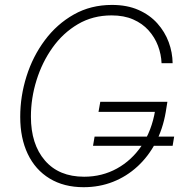

<svg xmlns="http://www.w3.org/2000/svg" viewBox="-20 -758 755 788"><path d="M323.2 10.3Q242.2 10.3 183.6 -25.4Q125 -61 94 -126Q63 -190.9 63 -278.3Q63 -363.3 88.9 -445.1Q114.7 -526.9 164.1 -593Q213.4 -659.2 283 -698.5Q352.5 -737.8 439.5 -737.8Q501.5 -737.8 548.1 -717.3Q594.7 -696.8 625.7 -662.1Q656.7 -627.4 672.4 -585Q688 -542.5 688.5 -498.5H643.1Q641.6 -535.2 628.4 -570.1Q615.2 -605 589.8 -633.3Q564.5 -661.6 526.6 -678.2Q488.8 -694.8 438 -694.8Q360.8 -694.8 299.6 -658.7Q238.3 -622.6 195.6 -562.5Q152.8 -502.4 129.9 -428.7Q106.9 -355 106.9 -279.3Q106.9 -166 164.3 -99.4Q221.7 -32.7 325.2 -32.7Q398.9 -32.7 460 -66.4Q521 -100.1 562 -161.1Q603 -222.2 616.7 -304.7L631.3 -298.8H384.3L391.6 -340.3H667L660.2 -297.9Q648.4 -228.5 618.4 -171.9Q588.4 -115.2 543.9 -74.5Q499.5 -33.7 443.6 -11.7Q387.7 10.3 323.2 10.3ZM361.8 -159.7 368.2 -197.3H694.8L688.5 -159.7Z"/></svg>

Font: Inter 24pt ExtraLight
Style: Italic
Weight: 250
Italic angle: -9.3988°
Version: Version 4.001;git-66647c0bb